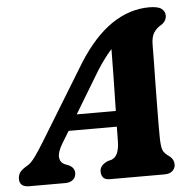

<svg xmlns="http://www.w3.org/2000/svg" viewBox="-77 -766 823 817"><g transform="rotate(-5 334.0 -357.0)"><path d="M172 -170Q150 -133.5 152 -111.5Q154 -89.5 173.5 -80.5L193 -72.5Q205.5 -65.5 210.2 -57.2Q215 -49 215 -40.5Q215 -21.5 202.5 -10.8Q190 0 169 0H15.5Q-26 0 -26 -34.5Q-26 -49.5 -18.2 -61.5Q-10.5 -73.5 14 -87.5Q30.5 -96.5 49.5 -123Q68.5 -149.5 88.5 -182.5L285.5 -504.5Q353 -611 429.2 -662.5Q505.5 -714 589.5 -714Q627 -714 642 -702.5Q657 -691 657 -673.5Q657 -650.5 636 -636Q615 -624.5 602.8 -606.2Q590.5 -588 590.5 -552.5Q590.5 -524.5 589.8 -482Q589 -439.5 588.2 -391Q587.5 -342.5 587 -295.8Q586.5 -249 586.2 -212.2Q586 -175.5 586.5 -157Q587 -123.5 592 -107Q597 -90.5 621 -74.5Q639.5 -60 639.5 -39Q639.5 -22 627.2 -11Q615 0 593 0H360.5Q339 0 331 -10.2Q323 -20.5 323 -35Q323 -50 331.8 -60Q340.5 -70 357.5 -77.5L374.5 -82Q391.5 -89 399.2 -108Q407 -127 407.5 -155.5Q407.5 -168 408 -184.5Q408.5 -201 408.5 -220H202.5ZM350.5 -465 243 -287H410Q411.5 -351 412.8 -422Q414 -493 414.5 -551Q401.5 -537 385.8 -516.2Q370 -495.5 350.5 -465Z"/></g></svg>

Font: Fraunces 9pt S050
Style: Bold Italic
Weight: 700
Italic angle: -16°
Version: Version 1.000; ttfautohint (v1.8.3)